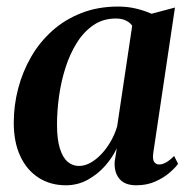

<svg xmlns="http://www.w3.org/2000/svg" viewBox="-20 -555 584 586"><path d="M448 -89.5Q445 -68.5 450.5 -60.8Q456 -53 466 -53Q475.5 -53 486.8 -59.2Q498 -65.5 511.5 -79L523.5 -55Q515 -43 497 -27.5Q479 -12 453.5 -0.8Q428 10.5 396 10.5Q360.5 10.5 344.2 -9.5Q328 -29.5 330 -61.5L336.5 -102.5Q323.5 -74.5 300.8 -48.8Q278 -23 247.5 -6.2Q217 10.5 181 10.5Q134 10.5 98 -12.5Q62 -35.5 42 -78.2Q22 -121 22 -180.5Q22 -233.5 35.5 -285Q49 -336.5 75 -381.5Q101 -426.5 139.5 -461Q178 -495.5 228.5 -515.2Q279 -535 340.5 -535Q369 -535 395.2 -528.8Q421.5 -522.5 442.5 -513L514 -532ZM383.5 -476.5Q377 -486 364.5 -492.2Q352 -498.5 333.5 -498.5Q295 -498.5 265.5 -478.5Q236 -458.5 214.8 -424.8Q193.5 -391 180 -348.8Q166.5 -306.5 160.2 -261.5Q154 -216.5 154 -174.5Q154 -129.5 162.8 -101.8Q171.5 -74 186.5 -61.2Q201.5 -48.5 221 -48.5Q238.5 -48.5 255.8 -58Q273 -67.5 288.8 -84Q304.5 -100.5 317.2 -122.2Q330 -144 337.5 -169Z"/></svg>

Font: Merriweather 96pt SemiBold
Style: Italic
Weight: 600
Italic angle: -7.8°
Version: Version 2.101